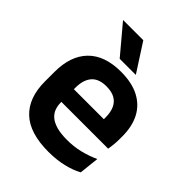

<svg xmlns="http://www.w3.org/2000/svg" viewBox="-199 -796 917 917"><g transform="rotate(45 259.5 -337.0)"><path d="M286.5 12Q160.5 12 99 -46Q37.5 -104 37.5 -214V-278Q37.5 -387 95 -445.5Q152.5 -504 262 -504Q336 -504 385.5 -478Q435 -452 459.8 -404.2Q484.5 -356.5 484.5 -290V-272.5Q484.5 -254.5 482.8 -235.8Q481 -217 478 -200.5H362Q363.5 -228 363.8 -252.8Q364 -277.5 364 -297.5Q364 -332 353 -356.2Q342 -380.5 319.5 -393Q297 -405.5 262 -405.5Q210.5 -405.5 186 -377Q161.5 -348.5 161.5 -296V-250.5L162 -236V-197.5Q162 -174.5 169.2 -155Q176.5 -135.5 193.5 -121.2Q210.5 -107 238.8 -99Q267 -91 309.5 -91Q355.5 -91 397.2 -101.2Q439 -111.5 476.5 -129L465.5 -28Q432 -9.5 386.8 1.2Q341.5 12 286.5 12ZM105.5 -200.5V-285.5H452V-200.5ZM230.5 -685.5 321.5 -544.5V-543H213.5L95 -684V-685.5Z"/></g></svg>

Font: Anek Odia Medium SemiBold
Style: Regular
Weight: 600
Version: Version 1.003